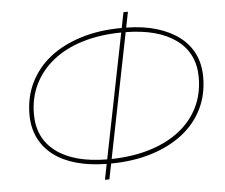

<svg xmlns="http://www.w3.org/2000/svg" viewBox="-52 -780 1005 859"><g transform="rotate(-5 450.5 -350.0)"><path d="M533 -720H553L539 -650Q615 -649 675 -631Q735 -613 777 -581Q819 -549 841 -503.5Q863 -458 863 -400Q863 -321 831.5 -257Q800 -193 741.5 -147.5Q683 -102 601.5 -76.5Q520 -51 419 -50L405 20H385L399 -50Q323 -51 262.5 -68Q202 -85 160 -117.5Q118 -150 96 -196Q74 -242 74 -300Q74 -379 106 -443.5Q138 -508 196 -553.5Q254 -599 336.5 -624.5Q419 -650 519 -650ZM423 -70Q519 -72 596.5 -96Q674 -120 729 -163Q784 -206 813.5 -266Q843 -326 843 -400Q843 -508 762.5 -568Q682 -628 535 -630ZM515 -630Q419 -629 341.5 -605.5Q264 -582 209 -538.5Q154 -495 124 -434.5Q94 -374 94 -300Q94 -191 174.5 -131Q255 -71 403 -70Z"/></g></svg>

Font: Argentum Sans Thin
Style: Italic
Weight: 100
Italic angle: -11°
Designer: Julieta Ulanovsky (font), Cristiano Sobral (main changes and remaster)
Foundry: Julieta Ulanovsky (font), Cristiano Sobral (main changes and remaster)
Version: Version 2.007;June 15, 2022;FontCreator 14.0.0.2814 64-bit; 